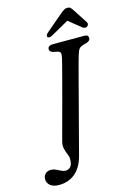

<svg xmlns="http://www.w3.org/2000/svg" viewBox="-229 -976 838 1237"><g transform="rotate(-15 189.5 -357.5)"><path d="M343 -588Q339 -575.5 328 -534.5Q317 -493.5 301.5 -434.8Q286 -376 268.5 -309Q251 -242 233.8 -177Q216.5 -112 202.8 -58.5Q189 -5 180.5 26.5Q161.5 107.5 116.2 147Q71 186.5 6.5 186.5Q-34 186.5 -53.5 169.2Q-73 152 -73 127Q-73 107 -59.5 92.8Q-46 78.5 -21 78.5Q-5 78.5 10.8 86Q26.5 93.5 41.5 101Q56.5 108.5 70.5 108.5Q89.5 108.5 103 93.8Q116.5 79 116.5 43Q116.5 26.5 108.2 8.2Q100 -10 94.8 -32.8Q89.5 -55.5 98 -84.5Q100 -92.5 109.8 -128.8Q119.5 -165 134 -218.2Q148.5 -271.5 164.5 -331.2Q180.5 -391 195.2 -446.5Q210 -502 220.5 -543Q231 -584 234.5 -599Q239.5 -623.5 236.2 -632.8Q233 -642 216.5 -646L187.5 -652Q166 -659 166 -675Q166 -700 202 -700H409.5Q425.5 -700 431.5 -694.2Q437.5 -688.5 437.5 -679Q437.5 -668.5 430.5 -662Q423.5 -655.5 413 -652L386.5 -644.5Q369.5 -639 361 -629.2Q352.5 -619.5 343 -588ZM211.5 -755.5Q189 -743.5 179.5 -752.5Q176 -756.5 177.5 -764.2Q179 -772 189 -780.5L303.5 -878Q317.5 -889.5 328 -896Q338.5 -902.5 351.5 -902.5Q364.5 -902.5 371.2 -896Q378 -889.5 385.5 -878L449 -780.5Q454 -772 451.5 -764.2Q449 -756.5 443 -752.5Q428.5 -743.5 412.5 -755.5L329.5 -822Z"/></g></svg>

Font: Fraunces 9pt S050
Style: Italic
Weight: 400
Italic angle: -16°
Version: Version 1.000; ttfautohint (v1.8.3)